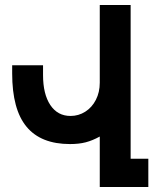

<svg xmlns="http://www.w3.org/2000/svg" viewBox="-20 -745 640 765"><path d="M259 -171Q143 -171 85.8 -240Q28.5 -309 28.5 -452.5V-485H151.5V-446Q151.5 -370 180.5 -326.5Q209.5 -283 261 -283Q293 -283 319.8 -300Q346.5 -317 362 -347.2Q377.5 -377.5 377.5 -415.5V-725H500.5V-112.5H571V0H377.5V-201Q348.5 -185 321.5 -178Q294.5 -171 259 -171Z"/></svg>

Font: JuliaMono
Style: Bold
Weight: 700
Monospace: yes
Designer: cormullion
Foundry: corm
Version: Version 0.055; ttfautohint (v1.8.4)